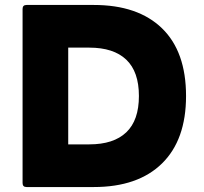

<svg xmlns="http://www.w3.org/2000/svg" viewBox="-20 -754 821 774"><path d="M87 0Q71 0 71 -16V-718Q71 -734 87 -734H358Q536 -734 633 -640Q730 -546 730 -367Q730 -190 633 -95Q536 0 358 0ZM340 -562H255V-172H340Q438 -172 489 -220.5Q540 -269 540 -367Q540 -465 489 -513.5Q438 -562 340 -562Z"/></svg>

Font: LINE Seed Sans ExtraBold
Style: Regular
Weight: 800
Designer: LINE VX Design & Dalton Maag Ltd & Sandoll Inc
Foundry: Dalton Maag Ltd
Version: Version 1.003